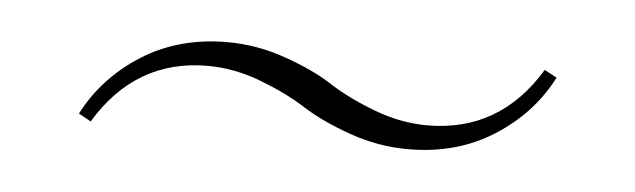

<svg xmlns="http://www.w3.org/2000/svg" viewBox="-24 -392 549 166"><g transform="rotate(5 250.5 -309.5)"><path d="M332.5 -270Q306.6 -270 281.7 -278.8Q256.8 -287.6 240 -298.3Q223.1 -309.1 200 -317.9Q176.8 -326.7 153.8 -326.7Q91.3 -326.7 57.1 -270L46.4 -275.9Q63 -308.1 95 -328.4Q127 -348.6 168.9 -348.6Q194.8 -348.6 219.7 -339.8Q244.6 -331.1 261.2 -320.3Q277.8 -309.6 301 -300.8Q324.2 -292 347.2 -292Q410.2 -292 444.3 -348.6L455.1 -342.8Q438.5 -310.5 406.5 -290.3Q374.5 -270 332.5 -270Z"/></g></svg>

Font: Elstob ExtraLight
Style: Regular
Weight: 200
Designer: Peter S. Baker
Version: Version 1.015